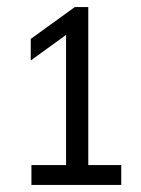

<svg xmlns="http://www.w3.org/2000/svg" viewBox="-20 -830 398 542"><path d="M166.5 -318V-764.1L191.1 -749.2L66.8 -659.3V-720.1L191.1 -810H229.2V-318ZM68.7 -308V-364H322.3V-308Z"/></svg>

Font: Encode Sans Condensed Thin
Style: Regular
Weight: 100
Width: 3
Designer: Multiple Designers
Foundry: Impallari Type
Version: Version 3.002